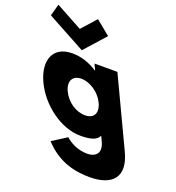

<svg xmlns="http://www.w3.org/2000/svg" viewBox="-351 -973 1281 1395"><g transform="rotate(20 289.0 -275.0)"><path d="M145.1 126C258.2 251 392.5 275 499.5 275C674.5 275 759.4 186 678.1 14L429 -513H252L273.7 -467H270.7C210.3 -506 144.9 -528 76.9 -528C-73.1 -528 -120.4 -406 -49.5 -256C21.4 -106 183.6 15 333.6 15C403.6 15 458.9 5 477 -37L495 1C538 92 475.7 121 426.7 121C349.7 121 290.2 86 256.5 55ZM138.5 -256C104.9 -327 134.3 -377 201.3 -377C267.3 -377 343.9 -327 377.5 -256C410.6 -186 384.2 -136 315.2 -136C243.2 -136 171.6 -186 138.5 -256ZM276.5 -734 165.5 -825 65.4 -713 -140.5 -825 -165.5 -734 132.1 -572Z"/></g></svg>

Font: Hussar
Style: BdOpOblFive
Weight: 700
Foundry: Cannot Into Space Fonts
Version: Version 2.00